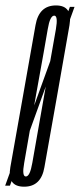

<svg xmlns="http://www.w3.org/2000/svg" viewBox="-64 -700 302 724"><path d="M-44.5 0H-26.5L217 -674H199.5ZM27 4Q91 4 103.5 -69.5Q116 -143 151 -337Q185 -530.5 198 -605Q211 -679.5 147 -679.5Q83 -679.5 70 -605.5Q57 -531.5 22.5 -337Q-12 -143 -25 -69.5Q-38 4 27 4ZM33.5 -34.5Q18 -34.5 27.2 -85.5Q36.5 -136.5 71 -337Q107.5 -538.5 116 -589.8Q124.5 -641 140.5 -641Q155.5 -641 146.8 -590Q138 -539 102 -337Q66.5 -136.5 57.8 -85.5Q49 -34.5 33.5 -34.5Z"/></svg>

Font: Anybody UltraCondensed Light
Style: Italic
Weight: 300
Width: 1
Italic angle: -10°
Version: Version 1.113;gftools[0.9.25]